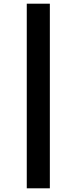

<svg xmlns="http://www.w3.org/2000/svg" viewBox="-20 -895 415 1040"><path d="M125 -875H250V125H125Z"/></svg>

Font: Dogica Pixel
Style: Regular
Weight: 400
Designer: Roberto Mocci
Version: Version 001.000